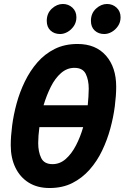

<svg xmlns="http://www.w3.org/2000/svg" viewBox="-20 -930 626 965"><path d="M229 15Q168 15 124.5 -12Q81 -39 57.5 -87.5Q34 -136 34 -200Q34 -244 41 -298.5Q48 -353 63.5 -410Q79 -467 105 -520.5Q131 -574 168 -616.5Q205 -659 255 -684Q305 -709 370 -709Q461 -709 512.5 -650.5Q564 -592 564 -494Q564 -450 557 -395.5Q550 -341 534.5 -284Q519 -227 493.5 -173.5Q468 -120 430.5 -77.5Q393 -35 343.5 -10Q294 15 229 15ZM244 -105Q281 -105 310.5 -131Q340 -157 362 -199.5Q384 -242 398 -291H178Q175 -269 173.5 -248.5Q172 -228 172 -211Q172 -167 187 -136Q202 -105 244 -105ZM199 -401H421Q423 -423 424.5 -444Q426 -465 426 -484Q426 -528 411 -558.5Q396 -589 354 -589Q317 -589 287 -563Q257 -537 235.5 -494Q214 -451 199 -401ZM282 -759Q253 -759 234 -776.5Q215 -794 215 -825Q215 -863 240.5 -886.5Q266 -910 296 -910Q324 -910 344 -891.5Q364 -873 364 -843Q364 -818 351 -799Q338 -780 319.5 -769.5Q301 -759 282 -759ZM504 -759Q475 -759 456 -776.5Q437 -794 437 -825Q437 -863 462.5 -886.5Q488 -910 518 -910Q546 -910 566 -891.5Q586 -873 586 -843Q586 -818 573 -799Q560 -780 541.5 -769.5Q523 -759 504 -759Z"/></svg>

Font: Ubuntu Sans Mono
Style: Bold Italic
Weight: 700
Italic angle: -13.5°
Monospace: yes
Designer: Dalton Maag Ltd
Foundry: Dalton Maag Ltd
Version: Version 1.006